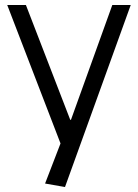

<svg xmlns="http://www.w3.org/2000/svg" viewBox="-20 -560 554 771"><path d="M161 177 223 16 9 -540H84L262 -79H265L431 -540H505L241 191Z"/></svg>

Font: Pathway Extreme 8pt Thin 12pt Light
Style: Regular
Weight: 300
Version: Version 1.001;gftools[0.9.26]